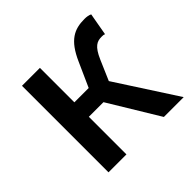

<svg xmlns="http://www.w3.org/2000/svg" viewBox="-143 -714 863 863"><g transform="rotate(-45 288.5 -282.0)"><path d="M564 0 377 -289 418 -384C444 -444 466 -453 495 -453C503 -453 507 -453 514 -450L533 -557C524 -562 512 -564 497 -564C432 -564 385 -542 343 -447L291 -331H200V-550H86V0H200V-239H293L438 0Z"/></g></svg>

Font: Spoqa Han Sans Neo Medium
Style: Regular
Weight: 500
Designer: [Spoqa Han Sans Neo] Dong-huui Kim ___ Younghwa Kang ___ Yujin Lee ___ [Noto Sans] Ryoko NISHIZUKA ____ (kana & ideograp
Foundry: Spoqa (http://www.spoqa-han-sans.com)
Version: Version 1.100;hotconv 1.0.109;makeotfexe 2.5.65596